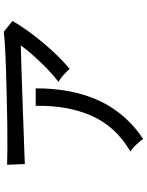

<svg xmlns="http://www.w3.org/2000/svg" viewBox="102 -864 795 1040"><g transform="rotate(-90 500.0 -344.5)"><path d="M646 -365Q635 -379 614 -398Q593 -417 576 -426Q606 -448 641.5 -482Q677 -516 712 -554.5Q747 -593 774 -630Q731 -629 672.5 -627Q614 -625 548.5 -623Q483 -621 418 -618.5Q353 -616 295.5 -614Q238 -612 195 -610.5Q152 -609 131 -608L127 -704Q157 -703 214.5 -702.5Q272 -702 344.5 -703Q417 -704 494 -706Q571 -708 642 -710Q713 -712 767.5 -715.5Q822 -719 847 -722L906 -675Q885 -638 854 -594.5Q823 -551 787 -508Q751 -465 714.5 -428Q678 -391 646 -365ZM267 33Q257 18 237 -3.5Q217 -25 199 -36Q335 -116 392.5 -247Q450 -378 446 -549H541Q541 -350 474 -205.5Q407 -61 267 33Z"/></g></svg>

Font: Zen Kaku Gothic New Medium
Style: Regular
Weight: 500
Designer: Yoshimichi Ohira
Foundry: Positype
Version: Version 1.002